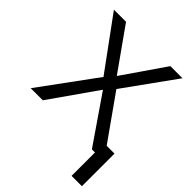

<svg xmlns="http://www.w3.org/2000/svg" viewBox="-244 -822 1155 1155"><g transform="rotate(45 333.5 -244.5)"><path d="M336.4 -300.8 543 0H569.3V199.2H657.2V-78.1H590.8L390.6 -360.8L626 -688H522.9L336.9 -418L145.5 -688H42.5L284.2 -357.4L22.5 0H125.5Z"/></g></svg>

Font: Arimo
Style: Regular
Weight: 400
Designer: Steve Matteson
Foundry: Monotype Imaging Inc.
Version: Version 1.32